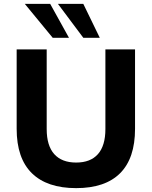

<svg xmlns="http://www.w3.org/2000/svg" viewBox="-20 -960 783 991"><path d="M373 11Q223 11 144.5 -66Q66 -143 66 -295V-705H221V-294Q221 -208 260 -164.5Q299 -121 373 -121Q447 -121 485.5 -164.5Q524 -208 524 -294V-705H677V-295Q677 -143 600 -66Q523 11 373 11ZM410 -765 279 -940H410L495 -765ZM252 -765 108 -940H239L336 -765Z"/></svg>

Font: Nunito Sans 12pt ExtraBold
Style: Regular
Weight: 800
Designer: Vernon Adams
Foundry: Vernon Adams
Version: Version 3.101;gftools[0.9.27]